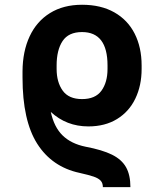

<svg xmlns="http://www.w3.org/2000/svg" viewBox="-20 -557 686 803"><path d="M312.5 166Q197.3 141.1 135.7 44.2Q74.2 -52.7 74.2 -232.4V-245.6V-247.1V-258.8Q74.7 -342.3 104 -405Q133.3 -467.8 189.2 -502.4Q245.1 -537.1 323.2 -537.1Q401.9 -537.1 458 -505.4Q514.2 -473.6 543.2 -416.3Q572.3 -358.9 572.3 -283.2V-268.6Q572.3 -199.2 546.1 -144.8Q520 -90.3 469.7 -59.3Q419.4 -28.3 349.6 -28.3Q257.8 -28.3 192.4 -88.9Q206.1 -25.4 241.9 9.5Q277.8 44.4 337.9 56.6Q407.7 69.8 448.2 89.8Q488.8 109.9 507.1 142.3Q525.4 174.8 525.4 225.6H410.2Q410.2 208.5 400.9 198.5Q391.6 188.5 371.6 181.6Q351.6 174.8 312.5 166ZM429.7 -268.6V-283.2Q429.7 -422.9 323.2 -422.9Q266.6 -422.9 241.7 -385.3Q216.8 -347.7 216.8 -283.2V-268.6Q216.8 -213.4 242.2 -178Q267.6 -142.6 323.2 -142.6Q378.9 -142.6 404.3 -177.7Q429.7 -212.9 429.7 -268.6Z"/></svg>

Font: Pretendard
Style: Bold
Weight: 700
Designer: Base glyphs from Inter by Rasmus Andersson; Hangeul glyphs from Noto Sans CJK(Source Han Sans) by Jang Soo-young and Kan
Foundry: Kil Hyung-jin
Version: Version 1.309